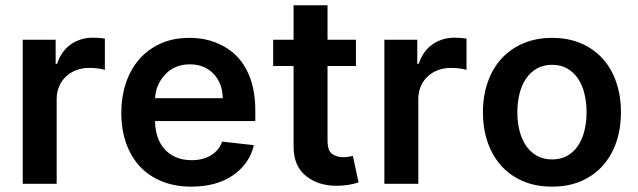

<svg xmlns="http://www.w3.org/2000/svg" viewBox="-20 -696 2414 727"><path d="M66.1 0V-545.5H190.7V-454.5H196.4Q203.8 -478.3 217 -496.8Q230.1 -515.3 247.7 -527.7Q265.3 -540.1 286.4 -546.7Q307.5 -553.3 331 -553.3Q341.6 -553.3 354.9 -552.4Q368.3 -551.5 377.1 -549.7V-431.5Q372.9 -432.9 366.1 -434.3Q359.4 -435.7 351.2 -436.8Q343 -437.9 334.3 -438.4Q325.6 -438.9 317.5 -438.9Q291.5 -438.9 269 -430.4Q246.4 -421.9 229.9 -406.4Q213.4 -391 204 -369.1Q194.6 -347.3 194.6 -320.7V0Z M439.3 -269.5Q439.3 -327.8 456 -379.3Q472.7 -430.8 505.3 -469.3Q538 -507.8 586.1 -530.2Q634.2 -552.6 697.4 -552.6Q731.9 -552.6 762.3 -545.6Q792.6 -538.7 821.4 -523.8Q849.8 -509.2 872.9 -486.9Q896 -464.5 912.5 -433.8Q929 -403.1 937.9 -364Q946.7 -324.9 946.7 -277V-237.6H566.8Q567.5 -205.3 576.5 -178.1Q585.6 -150.9 603.2 -131.2Q620.7 -111.5 646.5 -100.5Q672.2 -89.5 706 -89.5Q747.9 -89.5 778.1 -107.4Q808.2 -125.4 821.4 -159.8L941.4 -146.3Q924.4 -75.3 862.2 -32.3Q800.1 10.7 704.2 10.7Q642.8 10.7 593.6 -9.1Q544.4 -28.8 510.1 -65.3Q475.9 -101.9 457.6 -153.8Q439.3 -205.6 439.3 -269.5ZM567.1 -324.2H823.5Q823.2 -351.9 814.3 -375.4Q805.4 -398.8 789.2 -416Q773.1 -433.2 750.4 -442.8Q727.6 -452.4 699.2 -452.4Q641.7 -452.4 605.8 -414.4Q570 -376.4 567.1 -324.2Z M1014.2 -545.5H1091.6V-676.1H1220.2V-545.5H1327.8V-446H1220.2V-164.1Q1220.2 -125.7 1237.2 -113.3Q1255 -100.9 1278.4 -100.9Q1290.5 -100.9 1300.6 -102.6Q1310.7 -104.4 1316.1 -105.8L1337.7 -5.3Q1317.5 1.4 1296.5 4.4Q1275.6 7.5 1254.3 7.5Q1186.8 7.5 1140.6 -28.1Q1091.3 -65.7 1091.6 -142.8V-446H1014.2Z M1435.4 0V-545.5H1560V-454.5H1565.7Q1573.2 -478.3 1586.3 -496.8Q1599.4 -515.3 1617 -527.7Q1634.6 -540.1 1655.7 -546.7Q1676.8 -553.3 1700.3 -553.3Q1710.9 -553.3 1724.3 -552.4Q1737.6 -551.5 1746.4 -549.7V-431.5Q1742.2 -432.9 1735.4 -434.3Q1728.7 -435.7 1720.5 -436.8Q1712.4 -437.9 1703.7 -438.4Q1695 -438.9 1686.8 -438.9Q1660.9 -438.9 1638.3 -430.4Q1615.8 -421.9 1599.3 -406.4Q1582.7 -391 1573.3 -369.1Q1563.9 -347.3 1563.9 -320.7V0Z M2070 -552.6Q2132.1 -552.6 2180.6 -531.6Q2229 -510.7 2262.6 -473.2Q2296.2 -435.7 2313.7 -383.9Q2331.3 -332 2331.3 -270.6Q2331.3 -211.3 2314.3 -160Q2297.2 -108.7 2264.2 -70.7Q2231.2 -32.7 2182.4 -11Q2133.5 10.7 2070 10.7Q2008.2 10.7 1959.7 -10.3Q1911.2 -31.2 1877.7 -68.7Q1844.1 -106.2 1826.3 -157.8Q1808.6 -209.5 1808.6 -270.6Q1808.6 -333.8 1827.1 -385.8Q1845.5 -437.9 1879.6 -474.8Q1913.7 -511.7 1962 -532.1Q2010.3 -552.6 2070 -552.6ZM1938.9 -271Q1938.9 -233.7 1947.1 -201.2Q1955.3 -168.7 1971.8 -144.4Q1988.3 -120 2013 -106.2Q2037.6 -92.3 2070.7 -92.3Q2103.3 -92.3 2127.8 -106.2Q2152.3 -120 2168.7 -144.4Q2185 -168.7 2193 -201.2Q2201 -233.7 2201 -271Q2201 -308.2 2193 -341.1Q2185 -373.9 2168.7 -398.3Q2152.3 -422.6 2127.8 -436.6Q2103.3 -450.6 2070.7 -450.6Q2037.6 -450.6 2013 -436.6Q1988.3 -422.6 1971.8 -398.3Q1955.3 -373.9 1947.1 -341.1Q1938.9 -308.2 1938.9 -271Z"/></svg>

Font: Inter P Semi Bold
Style: Regular
Weight: 600
Designer: Rasmus Andersson
Foundry: rsms
Version: Version 3.018;git-588b23468